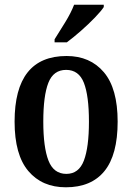

<svg xmlns="http://www.w3.org/2000/svg" viewBox="-20 -786 562 816"><path d="M260 10Q159 10 100.5 -59Q42 -128 42 -269Q42 -548 263 -548Q363 -548 421.5 -479Q480 -410 480 -269Q480 -128 424 -59Q368 10 260 10ZM262 -47Q315 -47 336.5 -103.5Q358 -160 358 -269Q358 -379 336.5 -434Q315 -489 261 -489Q207 -489 185.5 -434Q164 -379 164 -269Q164 -160 186 -103.5Q208 -47 262 -47ZM212 -619Q233 -652 257.5 -692Q282 -732 295 -766H421V-756Q410 -739 383 -711Q356 -683 323.5 -654.5Q291 -626 264 -606H212Z"/></svg>

Font: Noto Serif Myanmar Cond SemBd
Style: Regular
Weight: 600
Width: 3
Designer: Ben Mitchell and the Monotype Design Team
Foundry: Monotype Imaging Inc.
Version: Version 2.106; ttfautohint (v1.8.4.7-5d5b)